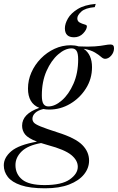

<svg xmlns="http://www.w3.org/2000/svg" viewBox="-90 -760 621 1012"><path d="M147.5 232.5Q68 232.5 20.2 216.2Q-27.5 200 -48.8 172.5Q-70 145 -70 111.5Q-70 70.5 -30.5 37Q9 3.5 105 -13.5Q58 -31.5 42.2 -51.5Q26.5 -71.5 26.5 -97.5Q26.5 -160 117 -191.5Q57.5 -215.5 57.5 -293Q57.5 -337.5 75.5 -378.2Q93.5 -419 125.2 -451.5Q157 -484 197.5 -502.8Q238 -521.5 283 -521.5Q305.5 -521.5 324.5 -515.5Q377.5 -513 409.8 -515.5Q442 -518 460.8 -521.8Q479.5 -525.5 492.5 -525.5Q511 -525.5 511 -506Q511 -484 496.2 -467Q481.5 -450 464 -450Q454 -450 442.8 -460.2Q431.5 -470.5 410.5 -483.2Q389.5 -496 351 -503Q395 -473 395 -406Q395 -344.5 363 -293.8Q331 -243 279.8 -212.8Q228.5 -182.5 169.5 -182.5Q153 -182.5 138.5 -185.5Q108.5 -178 94.8 -164.2Q81 -150.5 81 -134Q81 -123 88.5 -114Q96 -105 124 -93.5Q152 -82 214 -62Q307.5 -32.5 343.5 3.8Q379.5 40 379.5 86.5Q379.5 126 352.8 159.2Q326 192.5 274.5 212.5Q223 232.5 147.5 232.5ZM165 -199Q199.5 -199 236 -230.8Q272.5 -262.5 297.2 -318.5Q322 -374.5 322 -447Q322 -479 313.5 -492Q305 -505 287.5 -505Q253 -505 216.5 -473.2Q180 -441.5 155.2 -385.8Q130.5 -330 130.5 -257Q130.5 -225 139.2 -212Q148 -199 165 -199ZM-8.5 110Q-8.5 157.5 27 186.5Q62.5 215.5 145 215.5Q235 215.5 277.5 185.8Q320 156 320 119Q320 85 285.5 56.8Q251 28.5 163 5Q143 -0.5 126.5 -6Q56.5 6.5 24 38.2Q-8.5 70 -8.5 110ZM368 -622Q368 -604.5 348.5 -584Q329 -563.5 300 -563.5Q252 -563.5 252 -611Q252 -634.5 268 -662.5Q284 -690.5 319.8 -712.5Q355.5 -734.5 414.5 -739.5L409.5 -722.5Q359.5 -718 338.5 -698.8Q317.5 -679.5 317.5 -663.5Q317.5 -648 330.2 -641.2Q343 -634.5 355.5 -631.2Q368 -628 368 -622Z"/></svg>

Font: Newsreader Display
Style: Italic
Weight: 400
Italic angle: -17°
Designer: Hugues Gentile
Foundry: Production Type
Version: Version 1.001